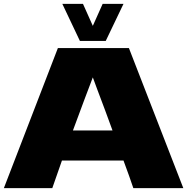

<svg xmlns="http://www.w3.org/2000/svg" viewBox="-20 -975 983 995"><path d="M671 0Q652 -57 620 -143H301L251 0H0L280 -726H648L930 0ZM563 -299Q525 -404 485 -509L461 -574Q426 -483 358 -299ZM461 -841 512 -955H620L528 -763H394L303 -955H410Z"/></svg>

Font: Mantou Sans
Style: Regular
Weight: 400
Designer: Mant0u / artakana
Foundry: Mant0u / artakana
Version: Version 1.001;October 22, 2023;FontCreator 14.0.0.2901 64-bi